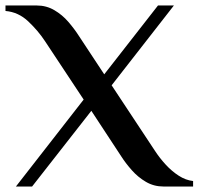

<svg xmlns="http://www.w3.org/2000/svg" viewBox="-31 -680 724 700"><path d="M27 0 274 -317 133 -530Q108 -568 72 -602Q36 -636 -11 -640V-660H103Q138 -660 167 -643Q196 -626 218 -600.5Q240 -575 256 -550L349 -409L545 -660H603L376 -369L534 -130Q551 -104 573 -80Q595 -56 620.5 -39.5Q646 -23 673 -20V0H565Q530 0 501 -17Q472 -34 449.5 -59.5Q427 -85 411 -110L302 -276L86 0Z"/></svg>

Font: El Messiri SemiBold
Style: Regular
Weight: 600
Designer: Mohamed Gaber
Foundry: Kief Type Foundry
Version: Version 2.020; ttfautohint (v1.8.3)